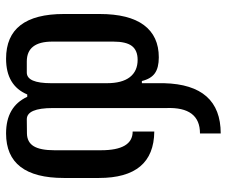

<svg xmlns="http://www.w3.org/2000/svg" viewBox="-78 -473 758 642"><g transform="rotate(-90 301.0 -152.0)"><path d="M343.8 17.6V-56.6H351.1Q358.4 -26.4 377 -13.2Q395.5 0 430.2 0Q501 0 538.1 -49.8Q575.2 -99.6 575.2 -198.2V-317.4Q575.2 -510.7 425.8 -510.7Q335.9 -510.7 306.2 -439.9H298.3Q265.6 -510.7 175.8 -510.7Q26.9 -510.7 26.9 -317.4V-200.2Q26.9 -16.6 182.1 -15.1V-87.4Q119.6 -87.4 119.6 -193.4V-349.1Q119.6 -396 133.1 -418.2Q146.5 -440.4 175.8 -440.9L223.1 -441.4Q260.7 -441.4 260.7 -354.5V24.9Q265.1 137.7 175.8 137.7V207Q338.9 207 343.8 17.6ZM343.8 -173.8V-359.9Q343.8 -441.4 379.4 -441.4H416.5Q482.9 -441.4 482.9 -356V-152.3Q482.9 -109.4 468.3 -90.1Q453.6 -70.8 421.9 -70.8Q384.3 -70.8 364 -96.9Q343.8 -123 343.8 -173.8Z"/></g></svg>

Font: Hack Dev
Style: Regular
Weight: 400
Designer: Christopher Simpkins
Foundry: Christopher Simpkins
Version: Version 2.0315